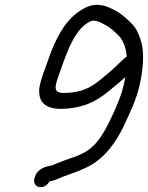

<svg xmlns="http://www.w3.org/2000/svg" viewBox="-20 -767 614 797"><path d="M505.8 -532C502.7 -530 499.9 -528 497.4 -526L466.7 -497C447.8 -478.3 423.6 -457.3 394.2 -434C353 -400.6 317.7 -385.9 266.2 -382C225.3 -378.8 204.3 -382.3 212.7 -419C215 -429 218.8 -441 224 -455C251.8 -531.9 279.5 -624.2 334.8 -666C346.4 -674.1 360 -683.6 372.2 -681C390.6 -678.9 402.7 -671.1 418.1 -663C438 -652.6 458.5 -633.2 473.7 -618C492.1 -599 504.5 -564.4 505.8 -532ZM147.7 10C163.7 10 176.2 2 185.2 -14C210.6 -17.5 234.1 -32.2 259.2 -40C291 -51.6 317.1 -60.5 345.3 -75C411.3 -108.3 459.7 -171.7 494.8 -246C520 -301.7 544.5 -348.6 559.6 -414C573.7 -475.3 578.1 -535.4 569.7 -579C562.2 -612 548.6 -648.5 526.5 -669C508 -687.8 484.6 -710 458.9 -723C437.9 -733.6 422.9 -742.7 397.2 -746C361 -751.4 330.4 -735.5 303.3 -716C246.9 -675.6 210.4 -604.9 182.2 -525C167.8 -481.8 155.5 -456.9 147 -420C142.8 -404.7 141.5 -390.7 143.3 -378C146.8 -329.5 187.9 -310.4 256 -316C326.5 -322.1 374.5 -342.4 429.3 -387C457.1 -409 480.7 -429 500.2 -447C498.2 -435.7 496 -424.7 493.6 -414C483.8 -371.8 471.8 -346.9 456.6 -310C423.6 -237.9 390.2 -164.2 326.5 -132C312.8 -125.9 296.4 -117.3 281.1 -113C260.1 -105.6 234.1 -96.3 213.3 -88C198.5 -80.4 197.7 -80.4 185 -78C157.4 -74.2 130.1 -56.8 123.9 -30L122.3 -23C118.4 -5.9 130.5 10 147.7 10Z"/></svg>

Font: HoneyBee
Style: RegIt
Weight: 400
Foundry: Cannot Into Space Fonts
Version: Version 0.89